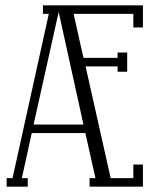

<svg xmlns="http://www.w3.org/2000/svg" viewBox="-20 -700 598 720"><path d="M516 -680V-597H480V-648H256L293 -483H421V-503H457V-431H421V-451H301L395 -32H480V-83H516V0H316V-32H338L300 -201H99L62 -32H84V0H5V-32H27L163 -648H141V-680ZM200 -655 106 -233H293Z"/></svg>

Font: Margherita Variable
Style: Regular
Weight: 400
Designer: James Puckett
Foundry: Dunwich Type Founders
Version: Version 1.008